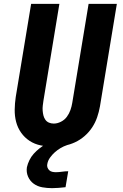

<svg xmlns="http://www.w3.org/2000/svg" viewBox="-20 -755 640 999"><path d="M258 8Q224 8 192 1.5Q160 -5 134 -22Q108 -39 90 -64.5Q72 -90 64 -120.5Q56 -151 56.5 -184.5Q57 -218 62 -251L142 -735H289L206 -231Q204 -218 202.5 -205Q201 -192 202 -179Q203 -166 206 -154Q209 -142 216 -132Q223 -122 234.5 -117Q246 -112 260 -112Q278 -112 297 -121.5Q316 -131 328 -147.5Q340 -164 346.5 -182.5Q353 -201 356 -220L441 -735H588L500 -201Q495 -173 485.5 -145Q476 -117 459.5 -92Q443 -67 420 -47Q397 -27 370 -14.5Q343 -2 314.5 3Q286 8 258 8ZM251 224Q225 224 200 219.5Q175 215 155.5 201Q136 187 126 164Q116 141 120 115Q124 97 133 78.5Q142 60 155.5 45Q169 30 185.5 17Q202 4 220 -6L224 -8H330L329 0Q311 6 295 15.5Q279 25 265 37.5Q251 50 240 65.5Q229 81 226 99Q224 108 227 116.5Q230 125 236.5 131Q243 137 252 139Q261 141 270 141Q286 141 302.5 138.5Q319 136 335 136L321 219Q303 221 285.5 222.5Q268 224 251 224Z"/></svg>

Font: Iosevka SS04 Hv Ex Obl
Style: Regular
Weight: 900
Width: 7
Italic angle: -9°
Monospace: yes
Designer: Belleve Invis
Foundry: Belleve Invis
Version: Version 19.0.0; ttfautohint (v1.8.4)